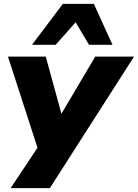

<svg xmlns="http://www.w3.org/2000/svg" viewBox="-20 -790 711 990"><path d="M35 180 189 -52V20L21 -498H216L304 -177H281L471 -498H671L237 180ZM145 -559 304 -770H464L560 -559H439L370 -675L267 -559Z"/></svg>

Font: Nunito Sans 10pt SemiExpanded Black
Style: Italic
Weight: 900
Width: 6
Italic angle: -9°
Designer: Vernon Adams
Foundry: Vernon Adams
Version: Version 3.101;gftools[0.9.27]